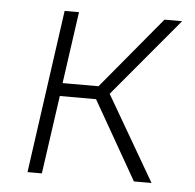

<svg xmlns="http://www.w3.org/2000/svg" viewBox="-42 -543 595 586"><g transform="rotate(5 255.0 -250.0)"><path d="M252 -240H141L107 0H63L133 -500H177L146 -280H256L439 -500H493L292 -260L443 0H389Z"/></g></svg>

Font: Retni Sans Light
Style: Italic
Weight: 300
Italic angle: -8°
Designer: Vitaly Kuzmin
Foundry: ParaType Ltd.
Version: Version 1.00;June 10, 2019;FontCreator 11.5.0.2425 64-bit; t